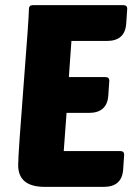

<svg xmlns="http://www.w3.org/2000/svg" viewBox="-20 -730 541 750"><path d="M155 0Q51 0 51 -85Q51 -127 72 -395Q93 -663 93 -695Q93 -710 109 -710H461Q477 -710 477 -696L473 -637Q468 -570 397 -570H259L249 -429H391Q407 -429 407 -415L403 -356Q398 -289 327 -289H240L229 -140H449Q465 -140 465 -126L461 -67Q456 0 385 0Z"/></svg>

Font: PoetsenOne
Style: Regular
Weight: 400
Designer: Rodrigo Fuenzalida, Pablo Impallari
Foundry: Pablo Impallari, Rodrigo Fuenzalida
Version: Version 1.000